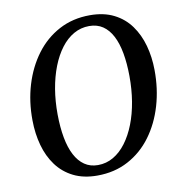

<svg xmlns="http://www.w3.org/2000/svg" viewBox="-84 -831 870 920"><g transform="rotate(-10 351.0 -371.5)"><path d="M316 10Q249.5 10 200.5 -14.5Q151.5 -39 119.5 -82.2Q87.5 -125.5 71.8 -182.5Q56 -239.5 55.5 -304.5Q54.5 -396 79 -476.8Q103.5 -557.5 150 -619.8Q196.5 -682 263.2 -717.5Q330 -753 413.5 -753Q481 -753 530 -728.2Q579 -703.5 610.5 -660Q642 -616.5 657.5 -560.2Q673 -504 673.5 -441Q674.5 -349.5 650.5 -268Q626.5 -186.5 580.2 -124Q534 -61.5 467.2 -25.8Q400.5 10 316 10ZM328 -39Q368.5 -39 403.2 -59.2Q438 -79.5 465.2 -116Q492.5 -152.5 511.8 -201.8Q531 -251 540.8 -310Q550.5 -369 550 -433.5Q549.5 -495.5 540.5 -545.2Q531.5 -595 513.2 -630Q495 -665 467.2 -683.8Q439.5 -702.5 401 -702.5Q360.5 -702.5 325.8 -682.8Q291 -663 263.8 -627Q236.5 -591 217.2 -541.8Q198 -492.5 188.2 -434.2Q178.5 -376 179 -311.5Q179.5 -248.5 188.8 -198.2Q198 -148 216.5 -112.5Q235 -77 262.8 -58Q290.5 -39 328 -39Z"/></g></svg>

Font: Merriweather 36pt Medium
Style: Italic
Weight: 500
Italic angle: -7.8°
Version: Version 2.101